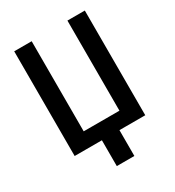

<svg xmlns="http://www.w3.org/2000/svg" viewBox="-208 -832 1029 1129"><g transform="rotate(-30 307.0 -268.0)"><path d="M64.5 0V-710.9H183.1V-99.1H425.8V-710.9H543.9V0ZM368.7 -93.8V175.3H249.5V-93.8Z"/></g></svg>

Font: Roboto Condensed Medium
Style: Regular
Weight: 500
Designer: Christian Robertson
Foundry: Google
Version: Version 3.0